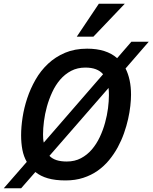

<svg xmlns="http://www.w3.org/2000/svg" viewBox="-63 -950 815 1026"><path d="M-43 56.2 80.1 -85Q63.5 -113.8 56.6 -149.7Q49.8 -185.5 49.8 -227.1Q49.8 -271 57.6 -322.3Q65.4 -373.5 82.5 -425Q99.6 -476.6 127 -524.4Q154.3 -572.3 193.6 -609.1Q232.9 -646 284.7 -668Q336.4 -689.9 402.8 -689.9Q505.4 -689.9 563 -639.2L639.2 -727.1H731.9L607.9 -584Q622.1 -556.2 629.6 -521.2Q637.2 -486.3 637.2 -443.8Q637.2 -418 633.5 -384.5Q629.9 -351.1 621.6 -314Q613.3 -276.9 599.6 -238Q585.9 -199.2 566.2 -162.8Q546.4 -126.5 519.8 -94.2Q493.2 -62 459 -37.8Q424.8 -13.7 382.1 0.2Q339.4 14.2 287.1 14.2Q232.4 14.2 193.1 2.9Q153.8 -8.3 126 -30.8L49.8 56.2ZM293.9 -86.9Q336.4 -86.9 369.6 -104.5Q402.8 -122.1 427.7 -151.1Q452.6 -180.2 470.2 -217.5Q487.8 -254.9 498.5 -294.2Q509.3 -333.5 514.2 -371.6Q519 -409.7 519 -440.9Q519 -451.7 518.6 -461.2Q518.1 -470.7 517.1 -480L201.2 -117.2Q216.3 -101.6 239.3 -94.2Q262.2 -86.9 293.9 -86.9ZM167 -231.9Q167 -220.7 167.7 -209.2Q168.5 -197.8 170.9 -188L487.8 -553.2Q458 -588.9 393.1 -588.9Q350.6 -588.9 317.1 -571.3Q283.7 -553.7 258.5 -524.4Q233.4 -495.1 216.1 -457.5Q198.7 -419.9 187.7 -380.4Q176.8 -340.8 171.9 -302Q167 -263.2 167 -231.9ZM436 -753.9H347.2L465.3 -930.2H604Z"/></svg>

Font: Clear Sans Medium
Style: Italic
Weight: 500
Italic angle: -12°
Foundry: Intel Corporation
Version: Version 1.00